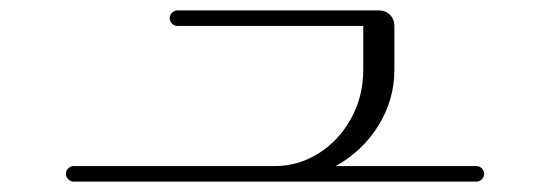

<svg xmlns="http://www.w3.org/2000/svg" viewBox="-20 -565 1040 370"><path d="M107 -230Q107 -236 111.5 -240.5Q116 -245 122 -245H510Q555 -245 594 -269.5Q633 -294 656.5 -336.5Q680 -379 680 -430V-515H322Q316 -515 311.5 -519.5Q307 -524 307 -530Q307 -536 311.5 -540.5Q316 -545 322 -545H710Q723 -545 731.5 -536.5Q740 -528 740 -515V-430Q740 -373 709.5 -323.5Q679 -274 627 -245H898Q904 -245 908.5 -240.5Q913 -236 913 -230Q913 -224 908.5 -219.5Q904 -215 898 -215H122Q116 -215 111.5 -219.5Q107 -224 107 -230Z"/></svg>

Font: GL-CurulMinamoto Light
Style: Regular
Weight: 300
Designer: Eunice (kana); Ryoko NISHIZUKA 西塚涼子 (ideographs); Frank Grießhammer (Latin, Greek & Cyrillic); Wenlong ZHANG
Foundry: Gutenberg Labo; Adobe
Version: Version 1.002